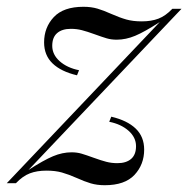

<svg xmlns="http://www.w3.org/2000/svg" viewBox="-59 -540 555 566"><path d="M152 -91Q168 -91 181.5 -87Q195 -83 217 -75Q239 -67 254.5 -63Q270 -59 287 -59Q313 -59 327.5 -71.5Q342 -84 342 -109Q342 -135 320 -154.5Q298 -174 263 -181L269 -196Q316 -185 341 -161Q366 -137 366 -99Q366 -55 337.5 -24.5Q309 6 250 6Q227 6 208.5 0.5Q190 -5 168 -15Q143 -26 123.5 -31.5Q104 -37 78 -37Q50 -37 29 -29Q8 -21 -12 0H-39L412 -475Q367 -446 339.5 -434.5Q312 -423 285 -423Q269 -423 255.5 -427Q242 -431 220 -439Q198 -447 182.5 -451Q167 -455 150 -455Q124 -455 109.5 -442.5Q95 -430 95 -405Q95 -379 117 -359.5Q139 -340 174 -333L168 -318Q121 -329 96 -353Q71 -377 71 -415Q71 -459 99.5 -489.5Q128 -520 187 -520Q210 -520 228.5 -514.5Q247 -509 269 -499Q294 -488 313.5 -482.5Q333 -477 359 -477Q387 -477 408 -485Q429 -493 449 -514H476L25 -39Q70 -68 97.5 -79.5Q125 -91 152 -91Z"/></svg>

Font: Playfair Display
Style: Italic
Weight: 400
Italic angle: -14°
Designer: Claus Eggers Sørensen
Foundry: Claus Eggers Sørensen
Version: Version 1.200; ttfautohint (v1.6)